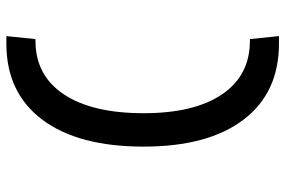

<svg xmlns="http://www.w3.org/2000/svg" viewBox="-172 -660 929 626"><g transform="rotate(90 293.0 -346.5)"><path d="M97.2 97.7 106.9 2.9H112.3Q225.6 2.9 287.1 -89.6Q348.6 -182.1 348.6 -349.6Q348.6 -514.6 287.1 -605.5Q225.6 -696.3 112.3 -696.3H106.9L97.2 -791H122.1Q281.7 -791 369.6 -675.5Q457.5 -560.1 457.5 -349.6Q457.5 -136.2 369.6 -19.3Q281.7 97.7 122.1 97.7Z"/></g></svg>

Font: Caskaydia Cove Medium
Style: Regular
Weight: 500
Monospace: yes
Designer: Aaron Bell
Foundry: Saja Typeworks
Version: Version 4.300; ttfautohint (v1.8.3)